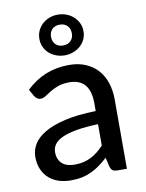

<svg xmlns="http://www.w3.org/2000/svg" viewBox="-86 -816 671 885"><g transform="rotate(-10 250.0 -373.5)"><path d="M341.5 -225.5Q282 -223.5 240.5 -216.2Q199 -209 173 -197Q147 -185 135.5 -168.8Q124 -152.5 124 -132.5Q124 -113.5 130.2 -99.8Q136.5 -86 147.2 -77.2Q158 -68.5 172.5 -64.5Q187 -60.5 204 -60.5Q226.5 -60.5 245.2 -65Q264 -69.5 280.5 -77.8Q297 -86 312 -98Q327 -110 341.5 -125.5ZM55.5 -437Q98 -477.5 147.8 -497.5Q197.5 -517.5 257 -517.5Q300.5 -517.5 334 -503.2Q367.5 -489 390.5 -463.5Q413.5 -438 425.2 -402.5Q437 -367 437 -324V0H393.5Q379 0 371.5 -4.8Q364 -9.5 359.5 -22.5L349 -67Q329.5 -49 310.5 -35.2Q291.5 -21.5 270.8 -11.8Q250 -2 226.5 3Q203 8 174.5 8Q144.5 8 118.2 -0.2Q92 -8.5 72.5 -25.5Q53 -42.5 41.8 -68Q30.5 -93.5 30.5 -127.5Q30.5 -157.5 46.8 -185.2Q63 -213 99.8 -235Q136.5 -257 195.8 -271Q255 -285 341.5 -287V-324Q341.5 -381.5 317 -410Q292.5 -438.5 245 -438.5Q213 -438.5 191.2 -430.5Q169.5 -422.5 153.8 -412.8Q138 -403 126.2 -395Q114.5 -387 102 -387Q92 -387 84.8 -392.5Q77.5 -398 73 -405.5ZM143.5 -659Q143.5 -680.5 151.8 -698Q160 -715.5 174 -728.2Q188 -741 206.8 -748Q225.5 -755 246 -755Q267 -755 285.8 -748Q304.5 -741 318.8 -728.2Q333 -715.5 341.5 -698Q350 -680.5 350 -659Q350 -638 341.5 -620.5Q333 -603 318.8 -590.8Q304.5 -578.5 285.8 -571.5Q267 -564.5 246 -564.5Q225.5 -564.5 206.8 -571.5Q188 -578.5 174 -590.8Q160 -603 151.8 -620.5Q143.5 -638 143.5 -659ZM198 -659Q198 -637.5 211 -624Q224 -610.5 247 -610.5Q269 -610.5 282.2 -624Q295.5 -637.5 295.5 -659Q295.5 -681 282.2 -694.5Q269 -708 247 -708Q224 -708 211 -694.5Q198 -681 198 -659Z"/></g></svg>

Font: LatoLatin Medium
Style: Regular
Weight: 500
Designer: Lukasz Dziedzic with Adam Twardoch and Botio Nikoltchev
Foundry: tyPoland Lukasz Dziedzic
Version: Version 2.015; 2015-08-06; http://www.latofonts.com/